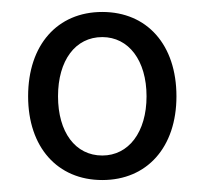

<svg xmlns="http://www.w3.org/2000/svg" viewBox="-20 -734 342 321"><path d="M151 -714C76 -714 27 -659 27 -573C27 -488 76 -433 151 -433C226 -433 275 -488 275 -573C275 -659 226 -714 151 -714ZM77 -573C77 -633 106 -672 151 -672C195 -672 225 -633 225 -573C225 -513 195 -474 151 -474C106 -474 77 -513 77 -573Z"/></svg>

Font: Non Bureau Light
Style: Regular
Weight: 300
Designer: Jona Saucedo
Foundry: Non Foundry
Version: Version 1.000;FEAKit 1.0